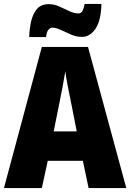

<svg xmlns="http://www.w3.org/2000/svg" viewBox="-20 -953 660 973"><path d="M429 0 400 -138H222L192 0H0L192 -715H426L620 0ZM340 -434Q332 -471 323.5 -515.5Q315 -560 311 -592Q306 -561 298 -517.5Q290 -474 282 -436L252 -287H369ZM128 -765Q129 -805 137.5 -843.5Q146 -882 167 -907Q188 -932 227 -932Q254 -932 280 -920.5Q306 -909 330.5 -897Q355 -885 378 -885Q390 -885 397 -896Q404 -907 409 -933H494Q492 -849 464 -807.5Q436 -766 395 -766Q367 -766 339.5 -778Q312 -790 287.5 -801.5Q263 -813 244 -813Q236 -813 226.5 -803.5Q217 -794 213 -765Z"/></svg>

Font: Noto Sans Gujarati Condensed Black
Style: Regular
Weight: 900
Width: 3
Designer: Jelle Bosma - Monotype Design Team, Universal Thirst
Foundry: Monotype Imaging Inc.
Version: Version 2.106; ttfautohint (v1.8.4.7-5d5b)